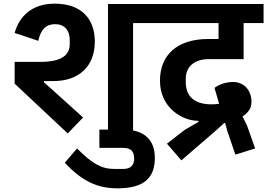

<svg xmlns="http://www.w3.org/2000/svg" viewBox="-20 -720 1460 1049"><path d="M350 9 434 -78 270 -226 219 -271 221 -277H271C409 -277 498 -355 498 -493C498 -615 427 -700 279 -700C151 -700 84 -627 60 -540L189 -497C203 -559 231 -588 282 -588C332 -588 361 -554 361 -502V-479C361 -420 318 -382 201 -382H60V-263ZM570 0H707V-594H823V-698H570Z M622 309C774 309 826 246 826 142C826 46 770 -12 654 -12H523V88H654C694 88 713 107 713 145C713 183 694 203 654 203H604C534 203 482 173 401 91L334 169C429 271 513 309 622 309Z M971 156 1153 -1 1205 -48H1210L1222 -4L1266 125L1374 91L1329 -36L1305 -84C1336 -104 1354 -128 1354 -163C1354 -224 1316 -272 1253 -272C1211 -272 1175 -257 1152 -240L1177 -153C1166 -151 1151 -150 1135 -150C1040 -150 995 -196 995 -270V-291C995 -347 1033 -397 1121 -397H1311V-594H1420V-698H783V-594H1174V-507H1119C948 -507 854 -420 854 -279C854 -128 980 -60 1061 -60H1064V-54L990 -11L892 65Z"/></svg>

Font: IBM Plex Devanagari
Style: Bold
Weight: 700
Designer: Mike Abbink, Paul van der Laan, Pieter van Rosmalen, Erin McLaughlin
Foundry: Bold Monday
Version: Version 1.0